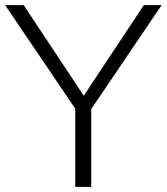

<svg xmlns="http://www.w3.org/2000/svg" viewBox="-25 -725 647 745"><path d="M267 0V-328L282 -281L-5 -705H67L309 -340H291L533 -705H602L315 -281L329 -328V0Z"/></svg>

Font: Mulish ExtraLight Light
Style: Regular
Weight: 300
Version: Version 3.603